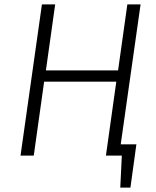

<svg xmlns="http://www.w3.org/2000/svg" viewBox="-20 -705 708 870"><path d="M527 -51H598L571 145H525L532 0H460L507 -335H180L133 0H73L170 -685H230L188 -386H515L557 -685H617Z"/></svg>

Font: Fira Sans Light
Style: Italic
Weight: 300
Italic angle: -8°
Designer: bBox Type GmbH & Carrois Corporate GbR & Edenspiekermann AG
Foundry: bBox Type GmbH & Carrois Corporate GbR & Edenspiekermann AG
Version: Version 4.301